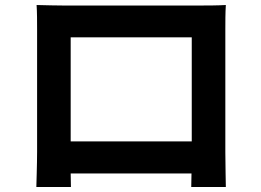

<svg xmlns="http://www.w3.org/2000/svg" viewBox="-20 -729 1040 766"><path d="M745 -580V-165H262V-580ZM879 -612C879 -642 879 -679 881 -709C845 -707 807 -707 782 -707H232C205 -707 167 -708 126 -709C128 -681 128 -640 128 -612V-123C128 -75 125 12 125 17H263L262 -37H744L743 17H881C881 13 879 -83 879 -122Z"/></svg>

Font: Noto Sans T Chinese Bold
Style: Bold
Weight: 700
Designer: Ryoko NISHIZUKA (kana & ideographs); Paul D. Hunt (Latin, Greek & Cyrillic); Wenlong ZHANG (bopomofo); Sandoll Communica
Foundry: Adobe Systems Incorporated
Version: Version 1.000;PS 1;hotconv 1.0.78;makeotf.lib2.5.61930